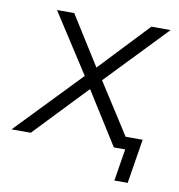

<svg xmlns="http://www.w3.org/2000/svg" viewBox="-92 -569 716 767"><g transform="rotate(10 266.5 -185.5)"><path d="M-18 0 233 -261 78 -501H148L273 -302L461 -501H539L304 -256L436 -50H505L476 130H422L443 0H397L263 -213L60 0Z"/></g></svg>

Font: Mulish Light
Style: Italic
Weight: 300
Italic angle: -9°
Designer: Vernon Adams
Foundry: Vernon Adams
Version: Version 3.603; ttfautohint (v1.8.3)